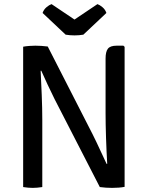

<svg xmlns="http://www.w3.org/2000/svg" viewBox="-20 -909 718 933"><path d="M245.5 -427Q227 -464 211 -498.5Q195 -533 180.5 -565.5L177.5 -565Q180 -514 182.8 -447.8Q185.5 -381.5 185.5 -326.5V0Q172.5 2 160.8 3Q149 4 139 4Q129.5 4 117 3Q104.5 2 92.5 0V-682Q104.5 -684.5 122.2 -685.8Q140 -687 151.5 -687Q164.5 -687 181 -686Q197.5 -685 212 -683L430 -256.5Q449.5 -217.5 466.2 -180.8Q483 -144 498 -112.5L501 -113Q497.5 -172 495.2 -239.8Q493 -307.5 493 -359.5V-624.5Q493 -657.5 504.2 -672.2Q515.5 -687 546.5 -687H579.5L585.5 -681.5V-1Q573.5 1.5 556.8 2.8Q540 4 525 4Q510.5 4 495 3Q479.5 2 465 0ZM453.5 -889Q465 -885 478.2 -873.8Q491.5 -862.5 497 -846L385 -740.5Q364.5 -737 342 -737Q319.5 -737 299 -740.5L187 -846Q192.5 -862.5 205.8 -873.8Q219 -885 230.5 -889L342 -814Z"/></svg>

Font: Signika Negative SC
Style: Regular
Weight: 400
Designer: Anna Giedryś
Foundry: Anna Giedryś
Version: Version 2.000; ttfautohint (v1.8.3) -l 8 -r 50 -G 200 -x 9 -